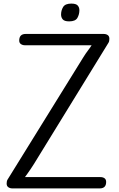

<svg xmlns="http://www.w3.org/2000/svg" viewBox="-20 -1049 664 1069"><path d="M49 0Q36 0 26.5 -6.5Q17 -13 17 -27Q17 -41 22 -49L442 -727Q456 -750 470.5 -769Q485 -788 490 -797H119Q106 -797 96.5 -803.5Q87 -810 87 -823Q87 -860 123 -860H557Q571 -860 580 -853.5Q589 -847 589 -833Q589 -819 584 -811L169 -136Q150 -106 134.5 -84.5Q119 -63 119 -63H539Q553 -63 562 -56.5Q571 -50 571 -36Q571 0 535 0ZM365 -930Q339 -930 329.5 -941Q320 -952 320 -968Q320 -991 331.5 -1010Q343 -1029 377 -1029Q403 -1029 412.5 -1018.5Q422 -1008 422 -992Q422 -969 411 -949.5Q400 -930 365 -930Z"/></svg>

Font: Kite One
Style: Regular
Weight: 400
Designer: Eduardo Rodriguez Tunni
Foundry: Eduardo Rodriguez Tunni
Version: Version 1.002; ttfautohint (v1.8.4.7-5d5b);gftools[0.9.23]